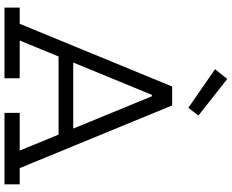

<svg xmlns="http://www.w3.org/2000/svg" viewBox="-109 -930 1039 861"><g transform="rotate(90 410.5 -499.5)"><path d="M613.6 -308.4V-242.6H209.4V-308.4ZM733.9 -68.4H806.6V0H486.2V-68.4H655.3L398.7 -692.8L445.2 -661H372.2L418.4 -692.8L161.7 -68.4H330.9V0H14.1V-68.4H86.8L367.9 -752H452.7ZM334 -999.1 290.4 -944.4 463.5 -824.6 498.2 -869.8Z"/></g></svg>

Font: Hepta Slab ExtraLight
Style: Regular
Weight: 200
Designer: Michael LaGattuta
Foundry: Michael LaGattuta
Version: Version 1.100